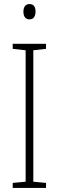

<svg xmlns="http://www.w3.org/2000/svg" viewBox="-20 -931 291 951"><path d="M126 -911C104 -911 96 -893 96 -873C96 -851 105 -835 126 -835C146 -835 156 -850 156 -874C156 -894 149 -911 126 -911ZM208 0V-25L145 -31V-682L208 -689V-714H43V-689L107 -682V-31L43 -25V0Z"/></svg>

Font: Noto Sans Myanmar UI Condensed ExtraLight
Style: Regular
Weight: 200
Width: 3
Designer: Monotype Design Team
Foundry: Monotype Imaging Inc.
Version: Version 2.103